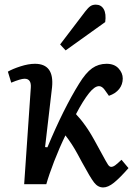

<svg xmlns="http://www.w3.org/2000/svg" viewBox="-20 -800 590 834"><path d="M350.1 -750Q362.8 -766.6 372.6 -773.2Q382.3 -779.8 396 -779.8Q419.4 -779.8 430.7 -760Q441.9 -740.2 437 -704.1L265.1 -581.1L241.2 -606.9ZM175.8 -161.1 186 -160.2Q255.9 -327.6 323.2 -436Q352.5 -483.9 380.1 -503.4Q407.7 -522.9 442.9 -522.9Q476.6 -522.9 494.9 -502.9Q513.2 -482.9 513.2 -459Q513.2 -433.1 497.6 -413.3Q481.9 -393.6 453.1 -383.8L435.1 -409.2Q423.3 -425.8 410.2 -425.8Q391.1 -425.8 367.2 -396Q340.3 -362.3 310.1 -304.2Q311 -302.7 316.4 -296.9Q321.8 -291 323.2 -289.3Q324.7 -287.6 329.8 -281.7Q335 -275.9 336.9 -272.9Q338.9 -270 343.8 -263.7Q348.6 -257.3 351.8 -252.7Q355 -248 360.1 -240.7Q365.2 -233.4 369.4 -226.3Q373.5 -219.2 379.2 -210Q384.8 -200.7 390.1 -190.9Q402.8 -167.5 421.4 -133.8Q442.4 -94.7 449 -85Q455.6 -75.2 462.9 -75.2Q471.2 -75.2 481 -82.5Q490.7 -89.8 507.8 -106L538.1 -69.8Q500 -26.4 474.6 -6.1Q449.2 14.2 428.2 14.2Q405.3 14.2 388.7 -7.3Q372.1 -28.8 335.9 -95.7Q323.7 -118.2 316.9 -130.9Q293.5 -174.3 264.2 -211.9Q238.3 -158.7 215.3 -99.4Q192.4 -40 181.2 0H85L113.8 -418.9Q116.7 -458 86.9 -458Q69.8 -458 28.8 -440.9L14.2 -488.8Q34.2 -500.5 68.8 -511.7Q103.5 -522.9 131.8 -522.9Q216.3 -522.9 206.1 -420.9Z"/></svg>

Font: Literata Book Medium
Style: Italic
Weight: 500
Italic angle: -3°
Designer: Latin by Veronika Burian and Jose Scaglione. Greek by Irene Vlachou. Cyrillic by Vera Evstafieva
Foundry: TypeTogether
Version: Version 1.003;PS 001.003;hotconv 1.0.88;makeotf.lib2.5.64775